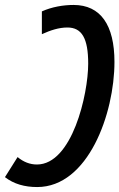

<svg xmlns="http://www.w3.org/2000/svg" viewBox="-54 -744 482 775"><path d="M243 -724C201 -724 155 -716 115 -698V-606C150 -622 184 -633 218 -633C276 -633 302 -590 302 -487C302 -363 237 -80 95 -80C67 -80 41 -90 17 -110L-34 -29C2 -1 46 11 96 11C302 11 408 -286 408 -494C408 -643 352 -724 243 -724Z"/></svg>

Font: Noto Sans UI Condensed Medium
Style: Italic
Weight: 500
Width: 3
Italic angle: -12°
Designer: Monotype Design Team
Foundry: Monotype Imaging Inc.
Version: Version 1.901